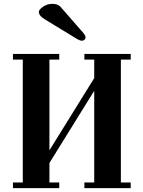

<svg xmlns="http://www.w3.org/2000/svg" viewBox="-20 -972 741 992"><path d="M180.7 -911.1Q180.7 -921.9 202.1 -937Q223.6 -952.1 250 -952.1Q278.3 -952.1 292 -937.5L413.1 -798.8Q421.9 -787.1 421.9 -779.3Q421.9 -771.5 416.5 -766.6Q411.1 -761.7 403.3 -761.7Q393.6 -761.7 379.9 -769.5L210 -873Q180.7 -890.6 180.7 -911.1ZM46.9 0V-29.3H97.7V-664.1H46.9V-693.4H286.1V-664.1H235.4V-195.3L466.8 -568.4V-664.1H416V-693.4H655.3V-664.1H604.5V-29.3H655.3V0H416V-29.3H466.8V-502.9L235.4 -129.9V-29.3H286.1V0Z"/></svg>

Font: Monomakh Unicode TT
Style: Medium
Weight: 500
Designer: Alexey Kryukov, Aleksandr Andreev
Version: Version 1.1